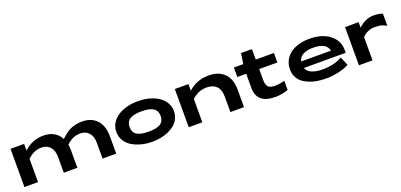

<svg xmlns="http://www.w3.org/2000/svg" viewBox="12 -1491 4936 2361"><g transform="rotate(-20 2480.5 -311.0)"><path d="M575.2 -206.1Q575.2 -292 533 -338.4Q490.7 -384.8 422.9 -384.8Q365.7 -384.8 321.8 -364Q277.8 -343.3 237.8 -304.2V0H60.1V-500H237.8V-413.1Q346.2 -515.1 494.1 -515.1Q570.8 -515.1 628.4 -483.4Q686 -451.7 717.8 -389.2Q790 -460 854.7 -487.5Q919.4 -515.1 1002 -515.1Q1120.1 -515.1 1190.7 -440.7Q1261.2 -366.2 1261.2 -226.1V0H1083V-206.1Q1083 -292 1041 -338.4Q999 -384.8 931.2 -384.8Q874 -384.8 830.1 -364Q786.1 -343.3 746.1 -304.2Q752.9 -270.5 752.9 -226.1V0H575.2Z M2107.4 -250Q2107.4 -195.8 2085 -150.9Q2062.5 -106 2025.1 -75.7Q1987.8 -45.4 1938.5 -24.4Q1889.2 -3.4 1836.9 5.9Q1784.7 15.1 1730.5 15.1Q1658.7 15.1 1592.8 -1.5Q1526.9 -18.1 1472.7 -49.6Q1418.5 -81.1 1386 -133.1Q1353.5 -185.1 1353.5 -250Q1353.5 -326.2 1400.1 -386.2Q1446.8 -446.3 1533 -480.7Q1619.1 -515.1 1730.5 -515.1Q1841.8 -515.1 1928 -480.7Q2014.2 -446.3 2060.8 -386.2Q2107.4 -326.2 2107.4 -250ZM1527.3 -250Q1527.3 -180.7 1576.4 -148.9Q1625.5 -117.2 1730.5 -117.2Q1835.4 -117.2 1884.5 -148.9Q1933.6 -180.7 1933.6 -250Q1933.6 -318.4 1884.3 -350.6Q1835 -382.8 1730.5 -382.8Q1626 -382.8 1576.7 -350.6Q1527.3 -318.4 1527.3 -250Z M2210.4 -500H2388.2V-413.1Q2439 -460.9 2506.8 -488Q2574.7 -515.1 2654.3 -515.1Q2786.1 -515.1 2859.9 -441.4Q2933.6 -367.7 2933.6 -226.1V0H2755.4V-206.1Q2755.4 -293.5 2710.2 -339.1Q2665 -384.8 2583.5 -384.8Q2470.2 -384.8 2388.2 -304.2V0H2210.4Z M3509.8 -15.1Q3423.3 15.1 3343.8 15.1Q3220.7 15.1 3159.9 -35.9Q3099.1 -86.9 3099.1 -192.9V-376H2982.9V-500H3106L3126 -637.2H3269V-500H3506.8V-376H3269V-232.9Q3269 -170.4 3294.2 -143.3Q3319.3 -116.2 3378.9 -116.2Q3448.7 -116.2 3509.8 -136.2Z M4000.5 -105Q4155.8 -105 4259.8 -166L4307.6 -54.2Q4261.2 -24.9 4174.3 -4.9Q4087.4 15.1 4010.7 15.1Q3948.2 15.1 3892.3 6.3Q3836.4 -2.4 3786.6 -22.5Q3736.8 -42.5 3700.7 -71.8Q3664.6 -101.1 3643.6 -144.5Q3622.6 -188 3622.6 -241.2Q3622.6 -300.3 3646.5 -350.6Q3670.4 -400.9 3715.1 -437.5Q3759.8 -474.1 3826.7 -494.6Q3893.6 -515.1 3975.6 -515.1Q4138.2 -515.1 4237.8 -438Q4337.4 -360.8 4337.4 -240.2V-200.2H3789.6Q3806.6 -151.9 3862.8 -128.4Q3918.9 -105 4000.5 -105ZM3785.6 -287.1H4175.8Q4154.3 -396 3981.4 -396Q3811.5 -396 3785.6 -287.1Z M4437.5 -500H4615.2V-426.8Q4703.6 -515.1 4819.3 -515.1Q4846.7 -515.1 4879.4 -509.8Q4912.1 -504.4 4931.6 -496.1V-335.9Q4900.9 -356.9 4865.7 -366Q4830.6 -375 4780.3 -375Q4681.6 -375 4615.2 -304.2V0H4437.5Z"/></g></svg>

Font: Messapia Bold
Style: Regular
Weight: 400
Designer: Luca Marsano
Foundry: Collletttivo
Version: Version 1.000;FEAKit 1.0